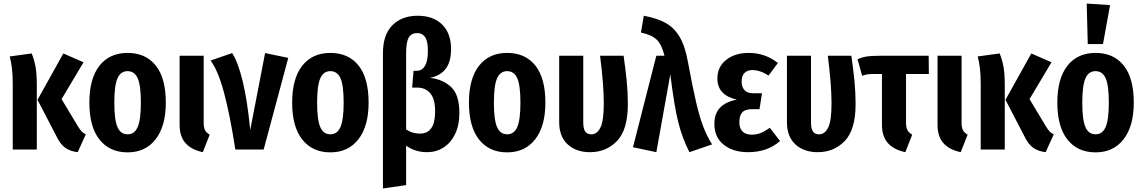

<svg xmlns="http://www.w3.org/2000/svg" viewBox="-20 -845 6457 1085"><path d="M188 -362V0H52V-375Q52 -463 35 -526L159 -543Q173 -509 180.5 -469.5Q188 -430 188 -362ZM328 -285 421 -130Q433 -111 442 -101.5Q451 -92 465 -86L419 15Q377 10 348.5 -10Q320 -30 298 -77L192 -281L338 -543L452 -493Z M917 -265Q917 -132 859.5 -58Q802 16 701 16Q600 16 542.5 -56Q485 -128 485 -265Q485 -401 542 -473.5Q599 -546 701 -546Q803 -546 860 -475Q917 -404 917 -265ZM626 -265Q626 -167 644 -126.5Q662 -86 701 -86Q740 -86 758 -127Q776 -168 776 -265Q776 -363 758 -403Q740 -443 701 -443Q662 -443 644 -402.5Q626 -362 626 -265Z M1131 -152Q1131 -124 1138.5 -109.5Q1146 -95 1165 -84L1126 15Q1061 1 1028 -36.5Q995 -74 995 -140V-530H1131Z M1394 -110 1478 -545 1609 -518 1470 0H1310Q1279 -199 1245.5 -323Q1212 -447 1170 -503L1292 -545Q1324 -497 1351 -387.5Q1378 -278 1394 -110Z M2063 -265Q2063 -132 2005.5 -58Q1948 16 1847 16Q1746 16 1688.5 -56Q1631 -128 1631 -265Q1631 -401 1688 -473.5Q1745 -546 1847 -546Q1949 -546 2006 -475Q2063 -404 2063 -265ZM1772 -265Q1772 -167 1790 -126.5Q1808 -86 1847 -86Q1886 -86 1904 -127Q1922 -168 1922 -265Q1922 -363 1904 -403Q1886 -443 1847 -443Q1808 -443 1790 -402.5Q1772 -362 1772 -265Z M2576 -206Q2576 -138 2552 -88Q2528 -38 2486.5 -11.5Q2445 15 2394 15Q2326 15 2275 -22V201L2144 220V-544Q2144 -649 2197.5 -702.5Q2251 -756 2340 -756Q2429 -756 2479 -706Q2529 -656 2529 -568Q2529 -498 2500 -458Q2471 -418 2410 -405Q2482 -397 2529 -353.5Q2576 -310 2576 -206ZM2439 -215Q2439 -286 2411.5 -318Q2384 -350 2338 -350H2309L2317 -445H2336Q2364 -445 2381 -472Q2398 -499 2398 -558Q2398 -612 2382.5 -635Q2367 -658 2338 -658Q2305 -658 2290 -633Q2275 -608 2275 -545V-114Q2308 -90 2353 -90Q2439 -90 2439 -215Z M3062 -265Q3062 -132 3004.5 -58Q2947 16 2846 16Q2745 16 2687.5 -56Q2630 -128 2630 -265Q2630 -401 2687 -473.5Q2744 -546 2846 -546Q2948 -546 3005 -475Q3062 -404 3062 -265ZM2771 -265Q2771 -167 2789 -126.5Q2807 -86 2846 -86Q2885 -86 2903 -127Q2921 -168 2921 -265Q2921 -363 2903 -403Q2885 -443 2846 -443Q2807 -443 2789 -402.5Q2771 -362 2771 -265Z M3528 -257Q3528 -112 3467 -48.5Q3406 15 3314 15Q3236 15 3188 -29Q3140 -73 3140 -155V-530H3276V-153Q3276 -118 3287 -102Q3298 -86 3322 -86Q3354 -86 3373 -124Q3392 -162 3392 -261Q3392 -367 3371 -530H3504Q3515 -453 3521.5 -388.5Q3528 -324 3528 -257Z M3867 -498Q3894 -352 3913.5 -268.5Q3933 -185 3953.5 -131Q3974 -77 4004 -29L3876 15Q3836 -63 3813 -154Q3790 -245 3768 -425L3689 15L3557 -13L3689 -530H3735Q3720 -592 3692 -620Q3664 -648 3602 -661L3618 -756Q3694 -742 3741.5 -715.5Q3789 -689 3820 -637.5Q3851 -586 3867 -498Z M4376 -489 4323 -418Q4276 -449 4231 -449Q4203 -449 4187 -432.5Q4171 -416 4171 -384Q4171 -353 4187.5 -335.5Q4204 -318 4235 -318H4286L4272 -228H4229Q4191 -228 4174.5 -210Q4158 -192 4158 -155Q4158 -121 4175.5 -102.5Q4193 -84 4228 -84Q4254 -84 4277.5 -93Q4301 -102 4330 -123L4388 -48Q4317 15 4207 15Q4123 15 4070 -27Q4017 -69 4017 -145Q4017 -203 4049 -236.5Q4081 -270 4144 -282Q4034 -307 4034 -401Q4034 -467 4083.5 -506.5Q4133 -546 4211 -546Q4304 -546 4376 -489Z M4815 -257Q4815 -112 4754 -48.5Q4693 15 4601 15Q4523 15 4475 -29Q4427 -73 4427 -155V-530H4563V-153Q4563 -118 4574 -102Q4585 -86 4609 -86Q4641 -86 4660 -124Q4679 -162 4679 -261Q4679 -367 4658 -530H4791Q4802 -453 4808.5 -388.5Q4815 -324 4815 -257Z M5135 -84 5096 15Q5031 1 4997.5 -36.5Q4964 -74 4964 -140V-427H4923Q4896 -427 4883 -425Q4870 -423 4852 -417L4826 -510Q4849 -521 4876.5 -525.5Q4904 -530 4957 -530H5228L5229 -427H5100V-152Q5100 -124 5108 -109.5Q5116 -95 5135 -84Z M5414 -152Q5414 -124 5421.5 -109.5Q5429 -95 5448 -84L5409 15Q5344 1 5311 -36.5Q5278 -74 5278 -140V-530H5414Z M5658 -362V0H5522V-375Q5522 -463 5505 -526L5629 -543Q5643 -509 5650.5 -469.5Q5658 -430 5658 -362ZM5798 -285 5891 -130Q5903 -111 5912 -101.5Q5921 -92 5935 -86L5889 15Q5847 10 5818.5 -10Q5790 -30 5768 -77L5662 -281L5808 -543L5922 -493Z M6387 -265Q6387 -132 6329.5 -58Q6272 16 6171 16Q6070 16 6012.5 -56Q5955 -128 5955 -265Q5955 -401 6012 -473.5Q6069 -546 6171 -546Q6273 -546 6330 -475Q6387 -404 6387 -265ZM6096 -265Q6096 -167 6114 -126.5Q6132 -86 6171 -86Q6210 -86 6228 -127Q6246 -168 6246 -265Q6246 -363 6228 -403Q6210 -443 6171 -443Q6132 -443 6114 -402.5Q6096 -362 6096 -265ZM6121 -825 6253 -816 6213 -596H6127Z"/></svg>

Font: Fira Sans Extra Condensed SemiBold
Style: Regular
Weight: 600
Width: 1
Designer: Carrois Corporate & Edenspiekermann AG
Foundry: Carrois Corporate GbR & Edenspiekermann AG
Version: Version 4.203